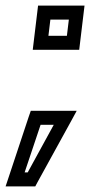

<svg xmlns="http://www.w3.org/2000/svg" viewBox="-29 -529 322 686"><path d="M257 -376 270 -484 273 -509H248H132H107L104 -484L91 -376L88 -351H113H229H254L257 -376ZM210 -401H144L151 -459H217L210 -401ZM207 -133H101H81L74 -113L1 107L-9 137H22H80H97L105 122L226 -98L245 -133H207ZM163 -83 70 87H59L116 -83H163Z"/></svg>

Font: Gamestation Text Outline
Style: Italic
Weight: 400
Designer: Jonas Hecksher
Foundry: Jonas Hecksher, Playtypeª, e-types AS
Version: Version 1.003